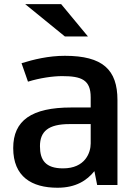

<svg xmlns="http://www.w3.org/2000/svg" viewBox="-20 -668 630 901"><path d="M111.3 -284.8C167.5 -302.2 228.2 -310.8 271.4 -310.8C362.4 -310.8 405.6 -293.5 405.6 -211.3V-163.6H314.7C128.6 -163.6 42 -103 42 26.8C42 161 128.6 213 249.8 213C336.4 213 388.3 178.4 423 135.1L435.9 200H531.2V-198.3C531.2 -341.1 461.9 -406.1 284.4 -406.1C206.5 -406.1 137.2 -388.7 81 -371.4ZM284.4 -497H392.6L267.1 -648.5H98.3ZM405.6 -85.7V5.2C405.6 48.5 379.7 122.1 275.8 122.1C193.5 122.1 167.5 83.1 167.5 18.2C167.5 -51.1 206.5 -85.7 306.1 -85.7Z"/></svg>

Font: PleaseOptimize
Style: Demi-Bold
Weight: 600
Version: Version 001.000